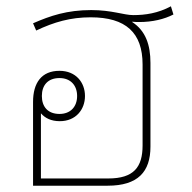

<svg xmlns="http://www.w3.org/2000/svg" viewBox="-20 -590 611 610"><path d="M458 -390C458 -447 443 -492 400 -520V-521C408 -520 417 -520 423 -520C464 -520 502 -529 531 -544L523 -570C482 -548 442 -542 403 -542C374 -542 335 -558 270 -558C193 -558 140 -540 85 -516L95 -493C152 -520 204 -535 268 -535C380 -535 433 -486 433 -385V-128C433 -59 405 -23 324 -23H110V-230C123 -215 142 -205 170 -205C221 -205 250 -242 250 -285C250 -328 221 -365 169 -365C112 -365 85 -327 85 -266V0H322C418 0 458 -44 458 -124ZM169 -228C132 -228 113 -251 113 -285C113 -319 132 -342 169 -342C204 -342 225 -319 225 -285C225 -251 204 -228 169 -228Z"/></svg>

Font: Noto Sans Thai Looped Thin
Style: Regular
Weight: 100
Designer: Sasikarn Vongin, Ben Mitchell
Foundry: The Fontpad Ltd
Version: Version 1.001